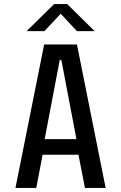

<svg xmlns="http://www.w3.org/2000/svg" viewBox="-20 -917 590 937"><path d="M495.5 0H394.5L363 -162H188L157 0H55.5L195.5 -700H355.5ZM271.5 -624 198 -238H353L279.5 -624ZM110 -765 244 -897H308L442 -765H355.5L276.5 -850L196.5 -765Z"/></svg>

Font: Trispace SemiCondensed
Style: Regular
Weight: 400
Width: 4
Designer: Tyler Finck
Foundry: Etcetera Type Company
Version: Version 1.210; ttfautohint (v1.8.3)